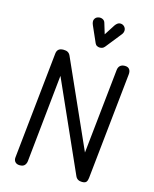

<svg xmlns="http://www.w3.org/2000/svg" viewBox="-182 -1451 1254 1568"><g transform="rotate(15 445.0 -667.0)"><path d="M140.5 0Q115.5 0 102 -14.8Q88.5 -29.5 91 -53L185.5 -955.5Q188 -980 202 -992Q216 -1004 244 -1004Q266.5 -1004 280.5 -995.8Q294.5 -987.5 302.5 -969.5L629 -238.5L704.5 -955.5Q707 -980.5 721.5 -993.5Q736 -1006.5 761.5 -1006.5Q789 -1006.5 800.8 -989.5Q812.5 -972.5 809 -944.5L715 -46.5Q713 -25.5 704 -12.8Q695 0 667.5 0Q627 0 612 -32.5L273.5 -791.5L197 -50Q195 -30 182.5 -15Q170 0 140.5 0ZM523 -1097.5Q512.5 -1097.5 500.8 -1103Q489 -1108.5 483 -1122L423 -1258Q409.5 -1288.5 418 -1307.2Q426.5 -1326 445.5 -1331.5Q466 -1338 484.5 -1329.8Q503 -1321.5 508 -1301.5L535 -1212.5L592.5 -1302Q611.5 -1329 632 -1330.8Q652.5 -1332.5 667.5 -1319.5Q683.5 -1305 683.5 -1285.2Q683.5 -1265.5 670.5 -1249.5L565 -1117Q555 -1104.5 544.2 -1101Q533.5 -1097.5 523 -1097.5Z"/></g></svg>

Font: Edu SA Hand Medium
Style: Regular
Weight: 500
Designer: Tina and Corey Anderson, Eben Sorkin, Mirko Velimirovic
Foundry: Google for Education
Version: Version 2.000